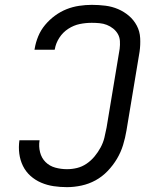

<svg xmlns="http://www.w3.org/2000/svg" viewBox="-20 -763 640 791"><path d="M256 8Q228 8 201 4Q174 0 149.5 -10.5Q125 -21 105.5 -38.5Q86 -56 74.5 -79.5Q63 -103 59.5 -130Q56 -157 60 -185H143Q139 -160 145 -136Q151 -112 167.5 -95.5Q184 -79 207.5 -72.5Q231 -66 256 -66Q277 -66 297.5 -71Q318 -76 336.5 -88.5Q355 -101 369.5 -118.5Q384 -136 394.5 -155.5Q405 -175 410 -195.5Q415 -216 419 -237L473 -562Q475 -578 474 -594Q473 -610 465.5 -623Q458 -636 446 -645.5Q434 -655 420 -660.5Q406 -666 390 -667.5Q374 -669 358 -669Q333 -669 308.5 -664Q284 -659 261.5 -644.5Q239 -630 224.5 -607.5Q210 -585 206 -561L205 -558H122L123 -563Q127 -588 137.5 -613.5Q148 -639 166 -660.5Q184 -682 206.5 -698.5Q229 -715 254 -725Q279 -735 306 -739Q333 -743 358 -743Q387 -743 414.5 -739.5Q442 -736 466.5 -725.5Q491 -715 511 -698Q531 -681 543.5 -657.5Q556 -634 557.5 -606Q559 -578 555 -550L501 -225Q496 -195 487 -165.5Q478 -136 462 -109Q446 -82 423.5 -58.5Q401 -35 373.5 -20Q346 -5 315.5 1.5Q285 8 256 8Z"/></svg>

Font: Iosevka Custom Oblique
Style: Regular
Weight: 400
Italic angle: -9°
Designer: Belleve Invis
Foundry: Belleve Invis
Version: Version 27.0.1